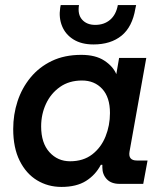

<svg xmlns="http://www.w3.org/2000/svg" viewBox="-20 -724 640 756"><path d="M222 12Q169 12 126 -14Q83 -40 57.5 -91Q32 -142 32 -216Q32 -273 49 -325Q66 -377 100 -418.5Q134 -460 184 -484Q234 -508 300 -508Q356 -508 390.5 -485.5Q425 -463 438 -432L449 -496H556L490 -127Q484 -92 519 -92H561L544 0H451Q418 0 400.5 -18.5Q383 -37 383 -65V-75H377Q356 -35 318.5 -11.5Q281 12 222 12ZM256 -89Q308 -89 343 -116Q378 -143 395.5 -186.5Q413 -230 413 -279Q413 -341 382.5 -374Q352 -407 303 -407Q252 -407 216 -381.5Q180 -356 161 -315Q142 -274 142 -226Q142 -161 174.5 -125Q207 -89 256 -89ZM348 -549Q301 -549 269.5 -568.5Q238 -588 224.5 -621Q211 -654 217 -693L219 -704H291Q285 -667 303.5 -646.5Q322 -626 355 -626Q390 -626 413.5 -646Q437 -666 444 -704H516L513 -690Q501 -618 458.5 -583.5Q416 -549 348 -549Z"/></svg>

Font: DM Mono Medium
Style: Italic
Weight: 500
Italic angle: -10°
Designer: Colophon Foundry
Foundry: Colophon Foundry
Version: Version 1.000; ttfautohint (v1.8.2.53-6de2)